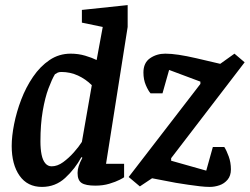

<svg xmlns="http://www.w3.org/2000/svg" viewBox="-20 -724 982 755"><path d="M145 11Q88 11 57 -33Q26 -77 26 -150Q26 -188 35.5 -236Q45 -284 63.5 -332.5Q82 -381 110 -422Q138 -463 175 -488Q212 -513 258 -513Q288 -513 315 -505Q342 -497 360 -488L384 -618L302 -635V-685L482 -704V-618L397 -80H468V-27Q466 -25 450.5 -17Q435 -9 410 -1.5Q385 6 355 6Q317 6 301 -4.5Q285 -15 285 -44Q285 -57 289.5 -71Q294 -85 304 -104L300 -106Q275 -60 236.5 -24.5Q198 11 145 11ZM183 -70Q206 -70 228.5 -86.5Q251 -103 270.5 -125Q290 -147 302 -166L341 -389Q317 -413 286.5 -427Q256 -441 221 -441Q212 -441 206 -438Q200 -435 196 -432Q184 -412 170.5 -376Q157 -340 148 -287.5Q139 -235 139 -168Q139 -138 143.5 -116Q148 -94 158 -82Q168 -70 183 -70ZM805 11Q788 11 766 8.5Q744 6 720.5 2.5Q697 -1 672 -5L578 -23L530 9L486 -28L768 -394V-403L645 -449L619 -357H572Q563 -367 553.5 -389Q544 -411 544 -439Q544 -477 570 -495Q596 -513 630 -513Q653 -513 683 -508.5Q713 -504 752 -495L846 -473L902 -513L942 -479L653 -102V-92L791 -53L817 -146H862Q871 -132 879.5 -108.5Q888 -85 888 -58Q888 -33 875 -17.5Q862 -2 843 4.5Q824 11 805 11Z"/></svg>

Font: Faustina SemiBold
Style: Italic
Weight: 600
Italic angle: -8°
Designer: Alfonso Garcia
Foundry: http://www.omnibus-type.com
Version: Version 1.200